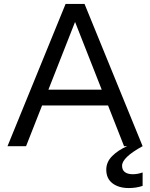

<svg xmlns="http://www.w3.org/2000/svg" viewBox="-20 -740 760 972"><path d="M527 -206H193L112 0H18L312 -720H408L702 0Q598 57 598 99Q598 121 612.5 131.5Q627 142 652 142Q677 142 702 133V201Q670 212 632 212Q581 212 549.5 188Q518 164 518 119Q518 80 548 50Q578 20 624 0H608ZM495 -286 360 -629 225 -286Z"/></svg>

Font: Aspekta 400
Style: Regular
Weight: 400
Designer: Ivo Dolenc
Version: Version 2.000